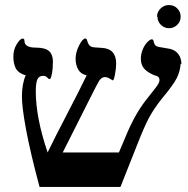

<svg xmlns="http://www.w3.org/2000/svg" viewBox="-20 -745 748 762"><path d="M700 -490 697 -492Q695 -463 682 -436Q668 -408 622 -353Q591 -314 571 -277Q552 -241 525 -172L458 -3H137Q100 -141 83 -233Q67 -320 67 -362Q67 -412 82 -446Q54 -454 43 -473Q33 -492 33 -521Q33 -547 46 -569Q60 -592 70 -592Q77 -592 77 -583Q77 -556 122 -556Q159 -556 175 -542Q190 -528 190 -501Q190 -473 186 -453Q182 -431 177 -431Q173 -431 167 -438Q161 -444 151 -444Q134 -444 128 -429Q122 -414 122 -383Q122 -278 169 -140Q201 -206 245 -290Q295 -386 324 -446Q301 -451 291 -468Q280 -487 280 -512Q280 -537 294 -565Q308 -592 318 -592Q323 -592 325 -587Q328 -574 334 -566Q340 -558 355 -557L384 -555Q441 -552 441 -493Q441 -473 436 -448Q432 -426 427 -426L416 -433Q405 -439 397 -439Q381 -439 371 -420Q363 -406 346 -372Q342 -365 328.5 -337.5Q315 -310 286.5 -254Q258 -198 229 -140H452L477 -199Q514 -290 558 -346Q573 -365 598 -397Q613 -416 613 -427Q613 -435 609 -439Q604 -444 591 -447Q563 -459 551 -474Q539 -489 539 -512Q539 -531 547 -550Q554 -567 565 -578Q576 -589 582 -589Q587 -589 589 -584L591 -576Q594 -562 609 -559L655 -551Q676 -546 688 -530Q700 -514 700 -490ZM605 -679 603 -678Q603 -697 617 -711Q631 -725 650 -725Q670 -725 683 -712Q697 -698 697 -679Q697 -660 684 -647Q670 -633 651 -633Q632 -633 618 -647Q605 -660 605 -679Z"/></svg>

Font: Libra Serif Modern
Style: Bold
Weight: 700
Designer: Stefan Peev, Context Ltd
Foundry: Ascender Corporation
Version: Version 1.000